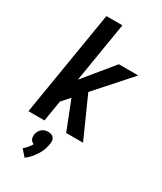

<svg xmlns="http://www.w3.org/2000/svg" viewBox="-242 -821 983 1163"><g transform="rotate(30 250.0 -239.5)"><path d="M283 0 204 -201 155 -145 131 0H19L140 -735H252L183 -315L351 -520H487L275 -282L401 0ZM140 256 101 212Q114 201 126 187Q138 173 147 157Q139 155 133 149.5Q127 144 123.5 137Q120 130 119.5 121.5Q119 113 120 104Q122 93 127.5 82Q133 71 142.5 63Q152 55 163.5 51.5Q175 48 186 48Q197 48 207.5 51.5Q218 55 224.5 63Q231 71 232.5 82Q234 93 232 104Q229 126 221.5 147Q214 168 201.5 187.5Q189 207 174 224.5Q159 242 140 256Z"/></g></svg>

Font: Iosevka Oblique
Style: Bold
Weight: 700
Italic angle: -9°
Monospace: yes
Designer: Belleve Invis
Foundry: Belleve Invis
Version: Version 32.5.0; ttfautohint (v1.8.4)